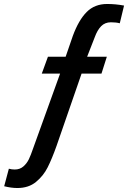

<svg xmlns="http://www.w3.org/2000/svg" viewBox="-20 -767 644 965"><path d="M1 169 24.5 81Q39 85 54 85Q79.5 85 97 70Q114.5 55 124.8 33.8Q135 12.5 145.5 -18.5L282 -397H190L221 -482H310L346 -586.5Q375.5 -666.5 415.8 -706.8Q456 -747 518.5 -747Q561 -747 603.5 -739L582 -650Q564 -655 537.5 -655Q507.5 -655 488.2 -635.2Q469 -615.5 456 -579.5L418 -482H517L490 -397H390L264.5 -34.5Q241 31.5 219.5 74.2Q198 117 160.8 147.5Q123.5 178 67.5 178Q36.5 178 1 169Z"/></svg>

Font: JuliaMono
Style: Bold Italic
Weight: 700
Italic angle: -9°
Monospace: yes
Designer: cormullion
Foundry: corm
Version: Version 0.057; ttfautohint (v1.8.4)